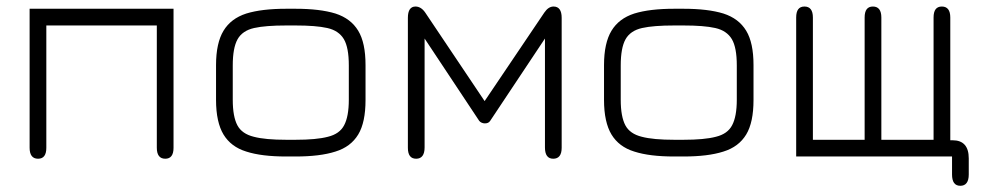

<svg xmlns="http://www.w3.org/2000/svg" viewBox="-20 -490 3094 603"><path d="M99.5 8.5C99.5 8.5 99.5 8.5 99.5 8.5C82 8.5 73 -3 73 -26C73 -26 73 -26 73 -26C73 -26 73 -462.5 73 -462.5C73 -462.5 525 -462.5 525 -462.5C525 -462.5 525 -26 525 -26C525 -3 516.5 8.5 499 8.5C499 8.5 499 8.5 499 8.5C481.5 8.5 472.5 -3 472.5 -26C472.5 -26 472.5 -26 472.5 -26C472.5 -26 472.5 -410 472.5 -410C472.5 -410 125.5 -410 125.5 -410C125.5 -410 125.5 -26 125.5 -26C125.5 -3 117 8.5 99.5 8.5Z M908 1.5C908 1.5 879 1.5 879 1.5C827.5 1.5 786 -3.5 753.5 -14C721 -24 697.5 -42 682 -67.5C666.5 -93 658.5 -129.5 658.5 -176C658.5 -176 658.5 -176 658.5 -176C658.5 -176 658.5 -285.5 658.5 -285.5C658.5 -332 666.5 -368 682 -393.5C697.5 -419 721 -437 753.5 -447.5C786 -457.5 827.5 -462.5 879 -462.5C879 -462.5 879 -462.5 879 -462.5C879 -462.5 908 -462.5 908 -462.5C959 -462.5 1001 -457.5 1033.5 -447.5C1066 -437 1089.5 -419 1105 -393.5C1120.5 -368 1128 -332 1128 -285.5C1128 -285.5 1128 -285.5 1128 -285.5C1128 -285.5 1128 -176 1128 -176C1128 -129.5 1120.5 -93 1105 -67.5C1089.5 -42 1066 -24 1033.5 -14C1001 -3.5 959 1.5 908 1.5C908 1.5 908 1.5 908 1.5ZM879 -51C879 -51 879 -51 879 -51C879 -51 908 -51 908 -51C951.5 -51 985.5 -54 1010 -60.5C1034.5 -66.5 1051.5 -78.5 1061 -97C1070.5 -115 1075.5 -141.5 1075.5 -176.5C1075.5 -176.5 1075.5 -176.5 1075.5 -176.5C1075.5 -176.5 1075.5 -284.5 1075.5 -284.5C1075.5 -321.5 1070.5 -349 1060 -367C1049.5 -384.5 1032.5 -396.5 1008 -402C983.5 -407.5 950.5 -410 908 -410C908 -410 908 -410 908 -410C908 -410 879 -410 879 -410C836 -410 802.5 -407.5 778 -402C753.5 -396.5 736 -384.5 726 -366.5C716 -348.5 711 -321 711 -284.5C711 -284.5 711 -284.5 711 -284.5C711 -284.5 711 -176.5 711 -176.5C711 -141 716 -114.5 725.5 -96.5C735 -78.5 752.5 -66.5 777 -60.5C801.5 -54 835.5 -51 879 -51Z M1287 8.5C1287 8.5 1287 8.5 1287 8.5C1269.5 8.5 1261 -3 1261 -26C1261 -26 1261 -26 1261 -26C1261 -26 1261 -434 1261 -434C1261 -457.5 1269 -469.5 1285 -469.5C1285 -469.5 1285 -469.5 1285 -469.5C1296.5 -469.5 1307 -463 1315.5 -450.5C1315.5 -450.5 1315.5 -450.5 1315.5 -450.5C1315.5 -450.5 1502 -172.5 1502 -172.5C1502 -172.5 1689.5 -450.5 1689.5 -450.5C1698 -463 1707.5 -469.5 1718.5 -469.5C1718.5 -469.5 1718.5 -469.5 1718.5 -469.5C1735.5 -469.5 1744 -457.5 1744 -434C1744 -434 1744 -434 1744 -434C1744 -434 1744 -26 1744 -26C1744 -3 1735 8.5 1717.5 8.5C1717.5 8.5 1717.5 8.5 1717.5 8.5C1700 8.5 1691.5 -3.5 1691.5 -27C1691.5 -27 1691.5 -27 1691.5 -27C1691.5 -27 1691.5 -369 1691.5 -369C1691.5 -369 1519.5 -110.5 1519.5 -110.5C1516 -105 1510.5 -102.5 1503 -102.5C1503 -102.5 1503 -102.5 1503 -102.5C1499.5 -102.5 1496.5 -103 1493 -104.5C1489.5 -106 1487 -108 1485 -110.5C1485 -110.5 1485 -110.5 1485 -110.5C1485 -110.5 1313.5 -369 1313.5 -369C1313.5 -369 1313.5 -27 1313.5 -27C1313.5 -3.5 1304.5 8.5 1287 8.5Z M2126.5 1.5C2126.5 1.5 2097.5 1.5 2097.5 1.5C2046 1.5 2004.5 -3.5 1972 -14C1939.5 -24 1916 -42 1900.5 -67.5C1885 -93 1877 -129.5 1877 -176C1877 -176 1877 -176 1877 -176C1877 -176 1877 -285.5 1877 -285.5C1877 -332 1885 -368 1900.5 -393.5C1916 -419 1939.5 -437 1972 -447.5C2004.5 -457.5 2046 -462.5 2097.5 -462.5C2097.5 -462.5 2097.5 -462.5 2097.5 -462.5C2097.5 -462.5 2126.5 -462.5 2126.5 -462.5C2177.5 -462.5 2219.5 -457.5 2252 -447.5C2284.5 -437 2308 -419 2323.5 -393.5C2339 -368 2346.5 -332 2346.5 -285.5C2346.5 -285.5 2346.5 -285.5 2346.5 -285.5C2346.5 -285.5 2346.5 -176 2346.5 -176C2346.5 -129.5 2339 -93 2323.5 -67.5C2308 -42 2284.5 -24 2252 -14C2219.5 -3.5 2177.5 1.5 2126.5 1.5C2126.5 1.5 2126.5 1.5 2126.5 1.5ZM2097.5 -51C2097.5 -51 2097.5 -51 2097.5 -51C2097.5 -51 2126.5 -51 2126.5 -51C2170 -51 2204 -54 2228.5 -60.5C2253 -66.5 2270 -78.5 2279.5 -97C2289 -115 2294 -141.5 2294 -176.5C2294 -176.5 2294 -176.5 2294 -176.5C2294 -176.5 2294 -284.5 2294 -284.5C2294 -321.5 2289 -349 2278.5 -367C2268 -384.5 2251 -396.5 2226.5 -402C2202 -407.5 2169 -410 2126.5 -410C2126.5 -410 2126.5 -410 2126.5 -410C2126.5 -410 2097.5 -410 2097.5 -410C2054.5 -410 2021 -407.5 1996.5 -402C1972 -396.5 1954.5 -384.5 1944.5 -366.5C1934.5 -348.5 1929.5 -321 1929.5 -284.5C1929.5 -284.5 1929.5 -284.5 1929.5 -284.5C1929.5 -284.5 1929.5 -176.5 1929.5 -176.5C1929.5 -141 1934.5 -114.5 1944 -96.5C1953.5 -78.5 1971 -66.5 1995.5 -60.5C2020 -54 2054 -51 2097.5 -51Z M2996 93.5C2996 93.5 2996 93.5 2996 93.5C2978.5 93.5 2970 81.5 2970 58C2970 58 2970 58 2970 58C2970 58 2970 1.5 2970 1.5C2970 1.5 2480.5 1.5 2480.5 1.5C2480.5 1.5 2480.5 -435 2480.5 -435C2480.5 -458 2489 -469.5 2506.5 -469.5C2506.5 -469.5 2506.5 -469.5 2506.5 -469.5C2524 -469.5 2533 -458 2533 -435C2533 -435 2533 -435 2533 -435C2533 -435 2533 -51 2533 -51C2533 -51 2695.5 -51 2695.5 -51C2695.5 -51 2695.5 -435 2695.5 -435C2695.5 -458 2704 -469.5 2721.5 -469.5C2721.5 -469.5 2721.5 -469.5 2721.5 -469.5C2739 -469.5 2748 -458 2748 -435C2748 -435 2748 -435 2748 -435C2748 -435 2748 -51 2748 -51C2748 -51 2912 -51 2912 -51C2912 -51 2912 -435 2912 -435C2912 -458 2920.5 -469.5 2938 -469.5C2938 -469.5 2938 -469.5 2938 -469.5C2955.5 -469.5 2964.5 -458 2964.5 -435C2964.5 -435 2964.5 -435 2964.5 -435C2964.5 -435 2964.5 -26 2964.5 -26C2964.5 -26 2942 -49.5 2942 -49.5C2942 -49.5 2971.5 -49.5 2971.5 -49.5C3005.5 -49.5 3022.5 -30.5 3022.5 7.5C3022.5 7.5 3022.5 7.5 3022.5 7.5C3022.5 7.5 3022.5 58 3022.5 58C3022.5 81.5 3013.5 93.5 2996 93.5Z"/></svg>

Font: Jura-Fortis-Regular
Style: Regular
Weight: 500
Designer: Daniel Johnson, Alexei Vanyashin, Mirko Velimirovic
Foundry: Daniel Johnson
Version: ""